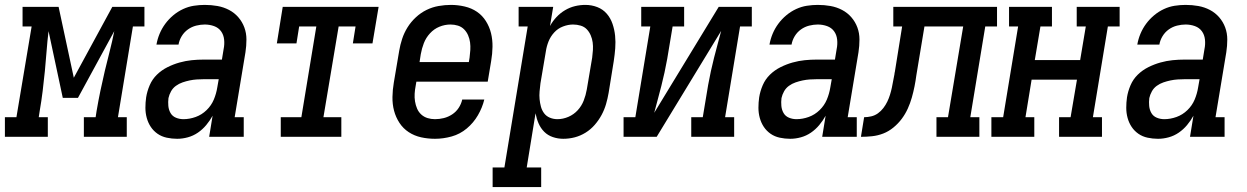

<svg xmlns="http://www.w3.org/2000/svg" viewBox="-67 -558 5087 783"><path d="M-47 0V-80H0L62 -450H25V-530H172L234 -241L391 -530H522V-450H475L414 -80H450V0H275V-80H323L327 -106Q334 -147 342.5 -188Q351 -229 360.5 -269Q370 -309 380.5 -349.5Q391 -390 399 -431L251 -159H189L131 -431Q126 -390 123 -349.5Q120 -309 116 -268.5Q112 -228 107 -187Q102 -146 95 -106L91 -80H128V0Z M656 8H655Q655 8 655 8Q655 8 655 8Q634 8 613 3.5Q592 -1 575.5 -12.5Q559 -24 548 -40.5Q537 -57 531.5 -77Q526 -97 526 -118.5Q526 -140 529 -161Q533 -186 543.5 -210.5Q554 -235 573 -253.5Q592 -272 616 -284Q640 -296 665 -303Q690 -310 714.5 -312.5Q739 -315 764 -315H838L845 -358Q849 -377 847 -396.5Q845 -416 834.5 -430.5Q824 -445 806 -451.5Q788 -458 768 -458Q751 -458 733 -453.5Q715 -449 699.5 -438Q684 -427 674 -410.5Q664 -394 661 -376H571Q575 -399 584 -420.5Q593 -442 607 -461Q621 -480 639.5 -495.5Q658 -511 679.5 -521Q701 -531 723.5 -534.5Q746 -538 768 -538Q795 -538 820 -533.5Q845 -529 867 -517.5Q889 -506 905 -487.5Q921 -469 929.5 -446Q938 -423 938 -397Q938 -371 934 -345L890 -80H927V0H786L800 -86Q789 -66 774 -48Q759 -30 740 -17Q721 -4 699 2Q677 8 656 8ZM681 -72Q706 -72 731 -81Q756 -90 775.5 -109Q795 -128 805 -152Q815 -176 819 -201L825 -235H764Q750 -235 735.5 -234Q721 -233 706.5 -230Q692 -227 677.5 -222Q663 -217 650.5 -208Q638 -199 630.5 -185.5Q623 -172 620 -158Q618 -142 619.5 -126Q621 -110 628.5 -97Q636 -84 650.5 -78Q665 -72 681 -72Z M1078 0V-80H1162L1223 -450H1153L1142 -381H1062L1086 -530H1477L1452 -381H1372L1383 -450H1314L1252 -80H1325V0Z M1707 8Q1678 8 1650.5 2Q1623 -4 1600 -19Q1577 -34 1562 -57Q1547 -80 1540 -106.5Q1533 -133 1533.5 -162.5Q1534 -192 1539 -221L1561 -351Q1565 -375 1573 -399.5Q1581 -424 1595 -446.5Q1609 -469 1629 -487.5Q1649 -506 1672.5 -517.5Q1696 -529 1721.5 -533.5Q1747 -538 1772 -538Q1800 -538 1828 -531.5Q1856 -525 1878 -510Q1900 -495 1914.5 -472Q1929 -449 1935.5 -422.5Q1942 -396 1941.5 -367Q1941 -338 1936 -309L1922 -225H1631L1628 -207Q1625 -192 1624 -176Q1623 -160 1625.5 -144.5Q1628 -129 1634 -115Q1640 -101 1651 -91Q1662 -81 1676.5 -76.5Q1691 -72 1707 -72Q1725 -72 1743 -76.5Q1761 -81 1777 -91.5Q1793 -102 1803.5 -118Q1814 -134 1818 -152H1908Q1900 -119 1882 -88Q1864 -57 1836.5 -34Q1809 -11 1775 -1.5Q1741 8 1707 8ZM1644 -305H1845L1848 -323Q1850 -338 1851 -354Q1852 -370 1850 -385Q1848 -400 1842 -414Q1836 -428 1825.5 -438.5Q1815 -449 1800.5 -453.5Q1786 -458 1770 -458Q1770 -458 1770 -458Q1770 -458 1770 -458Q1747 -458 1725 -449Q1703 -440 1686.5 -422Q1670 -404 1661.5 -382Q1653 -360 1649 -337Z M1942 205V125H1990L2085 -450H2048V-530H2189L2176 -452Q2187 -472 2202.5 -488.5Q2218 -505 2237.5 -516.5Q2257 -528 2278 -533Q2299 -538 2320 -538Q2346 -538 2369 -529Q2392 -520 2407.5 -502Q2423 -484 2431 -460.5Q2439 -437 2441.5 -412Q2444 -387 2442 -361Q2440 -335 2436 -309L2415 -179Q2411 -156 2404.5 -133.5Q2398 -111 2386.5 -89.5Q2375 -68 2358.5 -49Q2342 -30 2321 -17Q2300 -4 2277 2Q2254 8 2230 8Q2208 8 2187.5 1Q2167 -6 2152.5 -20.5Q2138 -35 2129.5 -54.5Q2121 -74 2117 -96L2081 125H2140V205ZM2206 -72Q2229 -72 2251 -81.5Q2273 -91 2289 -108.5Q2305 -126 2313.5 -148Q2322 -170 2326 -193L2348 -323Q2350 -338 2351 -354Q2352 -370 2350 -385Q2348 -400 2342 -414Q2336 -428 2326 -438.5Q2316 -449 2301 -453.5Q2286 -458 2270 -458Q2250 -458 2229 -450Q2208 -442 2193 -425.5Q2178 -409 2170 -389Q2162 -369 2159 -348L2137 -218Q2135 -202 2133.5 -185.5Q2132 -169 2133.5 -153.5Q2135 -138 2139 -123Q2143 -108 2152 -96Q2161 -84 2175.5 -78Q2190 -72 2206 -72Z M2476 0V-80H2524L2585 -450H2548V-530H2723V-450H2676L2654 -318Q2649 -290 2643 -262.5Q2637 -235 2630 -207.5Q2623 -180 2615.5 -152.5Q2608 -125 2601 -98L2864 -530H2999V-450H2951L2890 -80H2927V0H2752V-80H2799L2821 -212Q2826 -240 2832 -267.5Q2838 -295 2845 -322.5Q2852 -350 2859.5 -377.5Q2867 -405 2874 -432L2611 0Z M3156 8H3155Q3155 8 3155 8Q3155 8 3155 8Q3134 8 3113 3.5Q3092 -1 3075.5 -12.5Q3059 -24 3048 -40.5Q3037 -57 3031.5 -77Q3026 -97 3026 -118.5Q3026 -140 3029 -161Q3033 -186 3043.5 -210.5Q3054 -235 3073 -253.5Q3092 -272 3116 -284Q3140 -296 3165 -303Q3190 -310 3214.5 -312.5Q3239 -315 3264 -315H3338L3345 -358Q3349 -377 3347 -396.5Q3345 -416 3334.5 -430.5Q3324 -445 3306 -451.5Q3288 -458 3268 -458Q3251 -458 3233 -453.5Q3215 -449 3199.5 -438Q3184 -427 3174 -410.5Q3164 -394 3161 -376H3071Q3075 -399 3084 -420.5Q3093 -442 3107 -461Q3121 -480 3139.5 -495.5Q3158 -511 3179.5 -521Q3201 -531 3223.5 -534.5Q3246 -538 3268 -538Q3295 -538 3320 -533.5Q3345 -529 3367 -517.5Q3389 -506 3405 -487.5Q3421 -469 3429.5 -446Q3438 -423 3438 -397Q3438 -371 3434 -345L3390 -80H3427V0H3286L3300 -86Q3289 -66 3274 -48Q3259 -30 3240 -17Q3221 -4 3199 2Q3177 8 3156 8ZM3181 -72Q3206 -72 3231 -81Q3256 -90 3275.5 -109Q3295 -128 3305 -152Q3315 -176 3319 -201L3325 -235H3264Q3250 -235 3235.5 -234Q3221 -233 3206.5 -230Q3192 -227 3177.5 -222Q3163 -217 3150.5 -208Q3138 -199 3130.5 -185.5Q3123 -172 3120 -158Q3118 -142 3119.5 -126Q3121 -110 3128.5 -97Q3136 -84 3150.5 -78Q3165 -72 3181 -72Z M3444 0 3457 -80Q3471 -80 3486 -83.5Q3501 -87 3513.5 -96Q3526 -105 3535.5 -117.5Q3545 -130 3551.5 -143.5Q3558 -157 3562.5 -171.5Q3567 -186 3570 -200Q3573 -214 3575.5 -228.5Q3578 -243 3581 -257Q3581 -259 3581 -260.5Q3581 -262 3582 -263L3612 -450H3576V-530H3999V-450H3951L3890 -80H3927V0H3752V-80H3799L3861 -450H3703L3670 -251Q3667 -228 3662.5 -205.5Q3658 -183 3651.5 -160Q3645 -137 3635 -115Q3625 -93 3610.5 -73.5Q3596 -54 3576.5 -38Q3557 -22 3535 -13.5Q3513 -5 3490 -2.5Q3467 0 3444 0Z M3976 0V-80H4024L4085 -450H4048V-530H4223V-450H4176L4153 -313H4338L4361 -450H4324V-530H4499V-450H4451L4390 -80H4427V0H4252V-80H4299L4325 -233H4140L4115 -80H4151V0Z M4656 8H4655Q4655 8 4655 8Q4655 8 4655 8Q4634 8 4613 3.5Q4592 -1 4575.5 -12.5Q4559 -24 4548 -40.5Q4537 -57 4531.5 -77Q4526 -97 4526 -118.5Q4526 -140 4529 -161Q4533 -186 4543.5 -210.5Q4554 -235 4573 -253.5Q4592 -272 4616 -284Q4640 -296 4665 -303Q4690 -310 4714.5 -312.5Q4739 -315 4764 -315H4838L4845 -358Q4849 -377 4847 -396.5Q4845 -416 4834.5 -430.5Q4824 -445 4806 -451.5Q4788 -458 4768 -458Q4751 -458 4733 -453.5Q4715 -449 4699.5 -438Q4684 -427 4674 -410.5Q4664 -394 4661 -376H4571Q4575 -399 4584 -420.5Q4593 -442 4607 -461Q4621 -480 4639.5 -495.5Q4658 -511 4679.5 -521Q4701 -531 4723.5 -534.5Q4746 -538 4768 -538Q4795 -538 4820 -533.5Q4845 -529 4867 -517.5Q4889 -506 4905 -487.5Q4921 -469 4929.5 -446Q4938 -423 4938 -397Q4938 -371 4934 -345L4890 -80H4927V0H4786L4800 -86Q4789 -66 4774 -48Q4759 -30 4740 -17Q4721 -4 4699 2Q4677 8 4656 8ZM4681 -72Q4706 -72 4731 -81Q4756 -90 4775.5 -109Q4795 -128 4805 -152Q4815 -176 4819 -201L4825 -235H4764Q4750 -235 4735.5 -234Q4721 -233 4706.5 -230Q4692 -227 4677.5 -222Q4663 -217 4650.5 -208Q4638 -199 4630.5 -185.5Q4623 -172 4620 -158Q4618 -142 4619.5 -126Q4621 -110 4628.5 -97Q4636 -84 4650.5 -78Q4665 -72 4681 -72Z"/></svg>

Font: Iosevka Slab Medium Oblique
Style: Regular
Weight: 500
Italic angle: -9°
Monospace: yes
Designer: Belleve Invis
Foundry: Belleve Invis
Version: Version 11.1.1; ttfautohint (v1.8.3)